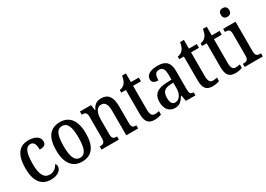

<svg xmlns="http://www.w3.org/2000/svg" viewBox="-1 -1550 3262 2351"><g transform="rotate(-30 1630.0 -374.5)"><path d="M248 10C359 10 402 -46 402 -91C402 -110 395 -122 384 -130C364 -87 324 -51 265 -51C184 -51 148 -125 148 -266C148 -443 186 -495 245 -495C297 -495 311 -442 311 -378C378 -378 402 -399 402 -444C402 -508 341 -547 244 -547C131 -547 44 -480 44 -265C44 -68 128 10 248 10Z M689 10C827 10 900 -81 900 -269C900 -456 821 -547 692 -547C552 -547 480 -456 480 -269C480 -81 560 10 689 10ZM691 -44C614 -44 585 -121 585 -269C585 -417 613 -492 690 -492C768 -492 796 -417 796 -269C796 -121 768 -44 691 -44Z M966 0H1211V-44H1206C1168 -44 1142 -52 1142 -111V-318C1142 -402 1164 -480 1236 -480C1296 -480 1316 -428 1316 -343V0H1484V-44H1479C1441 -44 1418 -53 1418 -116V-351C1418 -487 1367 -547 1276 -547C1213 -547 1173 -523 1143 -457H1138L1127 -536H970V-492H975C1012 -492 1040 -483 1040 -425V-115C1040 -53 1011 -44 972 -44H966Z M1715 10C1758 10 1793 0 1811 -8V-57C1792 -53 1774 -49 1751 -49C1710 -49 1691 -78 1691 -147V-483H1802V-536H1691V-659H1637C1628 -607 1617 -580 1599 -559C1581 -537 1556 -524 1524 -520V-483H1589V-146C1589 -30 1631 10 1715 10Z M2003 10C2074 10 2100 -27 2137 -83H2144L2159 0H2294V-44H2291C2252 -44 2238 -60 2238 -116V-374C2238 -500 2182 -547 2071 -547C1976 -547 1907 -514 1907 -449C1907 -406 1936 -386 1994 -386C1994 -451 2007 -495 2064 -495C2124 -495 2136 -447 2136 -373V-314L2065 -311C1935 -306 1871 -257 1871 -151C1871 -41 1929 10 2003 10ZM2037 -48C1995 -48 1976 -85 1976 -145C1976 -223 2004 -263 2089 -268L2137 -271V-191C2137 -108 2097 -48 2037 -48Z M2535 10C2578 10 2613 0 2631 -8V-57C2612 -53 2594 -49 2571 -49C2530 -49 2511 -78 2511 -147V-483H2622V-536H2511V-659H2457C2448 -607 2437 -580 2419 -559C2401 -537 2376 -524 2344 -520V-483H2409V-146C2409 -30 2451 10 2535 10Z M2858 10C2901 10 2936 0 2954 -8V-57C2935 -53 2917 -49 2894 -49C2853 -49 2834 -78 2834 -147V-483H2945V-536H2834V-659H2780C2771 -607 2760 -580 2742 -559C2724 -537 2699 -524 2667 -520V-483H2732V-146C2732 -30 2774 10 2858 10Z M3115 -637C3148 -637 3175 -654 3175 -698C3175 -743 3148 -759 3115 -759C3081 -759 3056 -743 3056 -698C3056 -654 3081 -637 3115 -637ZM2990 0H3247V-44H3236C3197 -44 3170 -55 3170 -117V-536H2995V-492H3004C3042 -492 3068 -481 3068 -423V-113C3068 -54 3040 -44 3001 -44H2990Z"/></g></svg>

Font: Noto Serif Hebrew Condensed Medium
Style: Regular
Weight: 500
Width: 3
Designer: Monotype Design Team
Foundry: Monotype Imaging Inc.
Version: Version 2.004